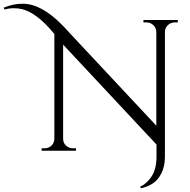

<svg xmlns="http://www.w3.org/2000/svg" viewBox="-178 -807 1017 1028"><path d="M-158 -766Q-108 -787 -56 -787Q44 -787 157 -671Q174 -654 197 -628L659 -134V-635Q659 -657 643.5 -672Q628 -687 606 -687H590V-700H774V-687H758Q736 -687 720.5 -672Q705 -657 705 -635V32Q705 83 686.5 120Q668 157 640.5 175Q613 193 577 201L572 193Q609 176 634.5 136.5Q660 97 660 30V-33L160 -568V-65Q160 -35 186 -20Q199 -13 213 -13H229V0H45V-13H61Q82 -13 97 -27Q112 -41 113 -62V-625Q21 -738 -60 -758Q-80 -763 -104.5 -763Q-129 -763 -154 -756Z"/></svg>

Font: Cinzel Decorative
Style: Regular
Weight: 400
Designer: Natanael Gama
Version: Version 1.001;PS 001.001;hotconv 1.0.56;makeotf.lib2.0.21325